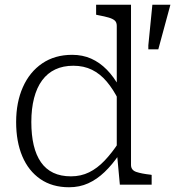

<svg xmlns="http://www.w3.org/2000/svg" viewBox="-20 -778 738 809"><path d="M532 -83Q532 -61 554.5 -53.5Q577 -46 614 -42L619 -41V0H485L473 -130L472 -133V-669Q472 -684 463.5 -691.5Q455 -699 438 -704Q421 -709 394 -714L385 -716V-758H532ZM284 -547Q328 -547 364 -531Q400 -515 430 -484.5Q460 -454 484 -410L480 -356Q457 -402 429.5 -434.5Q402 -467 367.5 -484Q333 -501 289 -501Q246 -501 213 -485.5Q180 -470 157.5 -439.5Q135 -409 123.5 -364.5Q112 -320 112 -264Q112 -209 122 -166.5Q132 -124 152.5 -94.5Q173 -65 204.5 -50Q236 -35 279 -35Q321 -35 355.5 -52Q390 -69 420.5 -101Q451 -133 480 -177L483 -128Q453 -84 420.5 -53Q388 -22 351.5 -5.5Q315 11 271 11Q200 11 150 -23.5Q100 -58 74 -119.5Q48 -181 48 -264Q48 -347 76.5 -411Q105 -475 158 -511Q211 -547 284 -547ZM647 -570 698 -758H622L605 -587V-570Z"/></svg>

Font: Roboto Serif 20pt ExtraLight
Style: Regular
Weight: 250
Version: Version 1.008